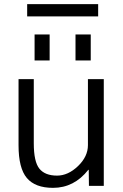

<svg xmlns="http://www.w3.org/2000/svg" viewBox="-20 -905 600 935"><path d="M70.3 -519.5H144.5V-207Q144.5 -117.2 171.9 -83.5Q199.2 -49.8 257.8 -49.8Q311.5 -49.8 359.9 -96.2Q408.2 -142.6 408.2 -198.2V-519.5H485.4V0H413.1L412.1 -78.1H410.2Q340.8 9.8 238.3 9.8Q151.4 9.8 110.8 -38.1Q70.3 -85.9 70.3 -197.3ZM347.7 -610.4V-737.3H421.9V-610.4ZM148.4 -610.4V-737.3H221.7V-610.4ZM112.3 -825.2V-884.8H458V-825.2Z"/></svg>

Font: Mgen+ 1c regular
Style: Regular
Weight: 400
Designer: [Source Han Sans]
Ryoko NISHIZUKA  (kana & ideographs); Paul D. Hunt (Latin, Greek & Cyrillic); Wenlong ZHANG  (bopomofo
Version: Version 1.059.20150602